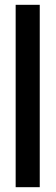

<svg xmlns="http://www.w3.org/2000/svg" viewBox="-20 -735 231 797"><path d="M45 42H145V-715H45Z"/></svg>

Font: Crazy Punk
Style: Regular
Weight: 400
Version: Version 1